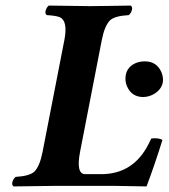

<svg xmlns="http://www.w3.org/2000/svg" viewBox="-20 -667 605 689"><path d="M342.8 -42Q449.7 -42 504.4 -134.3Q514.2 -150.9 522.9 -169.9Q547.9 -173.3 563 -165Q535.2 -75.7 505.9 2Q504.9 2 391.1 0H176.8L28.8 2Q19 -5.4 28.3 -23.4Q32.2 -29.3 36.1 -32.2Q86.4 -35.2 103.5 -51.3Q123 -71.3 132.8 -122.1L210.9 -522.9Q224.1 -590.8 195.3 -605Q181.6 -610.8 147.9 -612.8Q138.2 -620.1 147.5 -638.2Q151.4 -644 154.8 -647Q155.8 -647 303.2 -645Q324.7 -645 370.1 -645.8Q415.5 -646.5 449.2 -647Q459 -639.6 449.7 -621.6Q445.8 -615.7 441.9 -612.8Q391.6 -609.9 374.5 -593.8Q355 -573.7 345.2 -522.9L267.1 -121.1Q252.4 -43 285.2 -42ZM430.2 -384.8Q430.2 -423.3 465.3 -439.9Q481 -446.8 500 -446.8Q542.5 -446.8 559.6 -407.2Q564.9 -393.6 564.9 -380.9Q564.9 -350.1 534.2 -330.6Q515.6 -319.3 494.1 -318.8Q451.7 -318.8 435.1 -358.9Q430.2 -371.6 430.2 -384.8Z"/></svg>

Font: Linux Libertine Capitals O
Style: Bold Italic Samll Caps
Weight: 400
Italic angle: -12°
Designer: Philipp H. Poll
Foundry: Philipp H. Poll
Version: Version 5.0.4